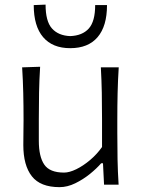

<svg xmlns="http://www.w3.org/2000/svg" viewBox="-20 -780 597 811"><path d="M231.5 10.5Q150.5 10.5 114.5 -35.5Q78.5 -81.5 78.5 -167.5Q78.5 -200 79 -224.2Q79.5 -248.5 79.5 -271.5Q79.5 -334.5 78.2 -387.2Q77 -440 73.5 -495.5L149.5 -498Q146 -442.5 145 -389.2Q144 -336 144 -276.5V-185Q144 -118.5 167 -84.8Q190 -51 250.5 -51Q273 -51 302.2 -65.2Q331.5 -79.5 360.5 -104Q389.5 -128.5 411 -159V-276.5Q411 -336 410 -388Q409 -440 406 -495.5H481.5Q478 -440 476.8 -387.2Q475.5 -334.5 475.5 -271.5V-219.5Q475.5 -158.5 476.5 -107Q477.5 -55.5 481 0H419.5L415 -90.5H407.5Q388.5 -68.5 359.8 -45.2Q331 -22 297.8 -5.8Q264.5 10.5 231.5 10.5ZM276.5 -576.5Q202 -576.5 162.2 -623Q122.5 -669.5 122.5 -758.5L172.5 -760.5Q172.5 -690 199.5 -659.8Q226.5 -629.5 276.5 -627.5Q328 -629.5 355 -659.5Q382 -689.5 382 -758.5H432Q432 -669.5 392.2 -623Q352.5 -576.5 276.5 -576.5Z"/></svg>

Font: Commissioner Flair Light
Style: Regular
Weight: 300
Designer: Kostas Bartsokas
Foundry: Kostas Bartsokas
Version: Version 1.000; ttfautohint (v1.8.3)